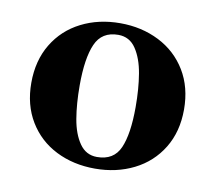

<svg xmlns="http://www.w3.org/2000/svg" viewBox="-57 -491 638 569"><g transform="rotate(10 262.0 -207.0)"><path d="M32.5 -206Q32.5 -273 62.5 -322.8Q92.5 -372.5 144.8 -399Q197 -425.5 262 -425.5Q326.5 -425.5 379 -399Q431.5 -372.5 461.8 -322.8Q492 -273 492 -206Q492 -139.5 461.8 -90Q431.5 -40.5 379 -14.2Q326.5 12 262 12Q197 12 144.8 -14.2Q92.5 -40.5 62.5 -90Q32.5 -139.5 32.5 -206ZM349.5 -188.5Q349.5 -243.5 342 -288.2Q334.5 -333 315.2 -361.8Q296 -390.5 262 -390.5Q212.5 -390.5 193.8 -347.8Q175 -305 175 -223.5Q175 -168 182.5 -123.5Q190 -79 209.5 -51Q229 -23 262 -23Q312.5 -23 331 -65.2Q349.5 -107.5 349.5 -188.5Z"/></g></svg>

Font: Didactic
Style: Regular
Weight: 400
Designer: Tyler Finck
Foundry: Etcetera Type Co
Version: Version 3.007;FEAKit 1.0